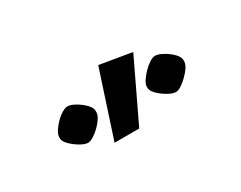

<svg xmlns="http://www.w3.org/2000/svg" viewBox="-39 -825 565 451"><g transform="rotate(-30 243.5 -599.5)"><path d="M123.3 -542Q114.9 -542 102.3 -549.5Q89.7 -556.9 79.7 -567Q69.8 -577.2 70.8 -586.5Q70.8 -594.1 76.6 -603.3Q82.4 -612.5 91 -621.2Q99.5 -629.9 108.5 -635.2Q117.5 -640.5 123.8 -640.5Q132.2 -640.5 144.6 -633.4Q157.1 -626.4 167.1 -616.1Q177 -605.9 176 -595.5Q176 -587.7 170.2 -578.6Q164.4 -569.5 155.7 -561.1Q147 -552.6 138.2 -547.3Q129.3 -542 123.3 -542ZM361.6 -542Q353.2 -542 340.2 -549.5Q327.2 -556.9 317.3 -567Q307.3 -577.2 308.3 -586.5Q308.3 -594.1 314.5 -603.3Q320.7 -612.5 329.3 -621.2Q337.9 -629.9 346.5 -635.2Q355 -640.5 361.4 -640.5Q369.7 -640.5 382.6 -633.4Q395.4 -626.4 405.4 -616.1Q415.3 -605.9 414.3 -595.5Q414.3 -587.7 408.2 -578.6Q402 -569.5 393.3 -561.1Q384.6 -552.6 376.1 -547.3Q367.6 -542 361.6 -542ZM177 -511.1 235 -688.3 321.6 -673.8 243.9 -511.1Z"/></g></svg>

Font: Ancizar Sans Thin
Style: Italic
Weight: 100
Italic angle: -4°
Designer: Cesar Puertas, Viviana Monsalve, Julian Moncada, Julian Prieto, Jose Castro, Mariel Hernandez, Felipe Aragon, Sara Alarc
Version: Version 8.100